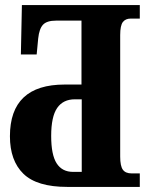

<svg xmlns="http://www.w3.org/2000/svg" viewBox="-20 -734 595 754"><path d="M19 -199Q19 -402 234 -402H300V-653H200Q164 -653 149 -637Q134 -621 130 -583L124 -520H62L66 -714H529V-661H493Q473 -661 462.5 -647.5Q452 -634 452 -596V-119Q452 -82 462.5 -67.5Q473 -53 497 -53H529V0H244Q125 0 72 -51.5Q19 -103 19 -199ZM301 -59V-344H274Q228 -344 204.5 -310Q181 -276 181 -200Q181 -126 202.5 -92.5Q224 -59 267 -59Z"/></svg>

Font: Noto Serif CondExtraBold
Style: Regular
Weight: 800
Width: 3
Designer: Monotype Design Team
Foundry: Monotype Imaging Inc.
Version: Version 1.001